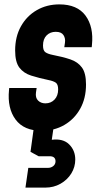

<svg xmlns="http://www.w3.org/2000/svg" viewBox="-20 -583 460 875"><path d="M170 13Q89 13 51 -38.2Q13 -89.5 21 -172L22 -182H147L144 -162Q140.5 -137.5 153.5 -124.8Q166.5 -112 187 -112Q212 -112 228.5 -129.2Q245 -146.5 245 -175.5Q245 -199 233.8 -206.5Q222.5 -214 202 -218Q156.5 -227.5 122 -238.5Q87.5 -249.5 68.2 -275Q49 -300.5 49 -353Q49 -416 75.5 -463.2Q102 -510.5 147.8 -536.8Q193.5 -563 250.5 -563Q332 -563 369.8 -511.8Q407.5 -460.5 399 -378L398 -368H273L276 -388Q279 -408.5 269.2 -423.2Q259.5 -438 234 -438Q208.5 -438 192.2 -421.5Q176 -405 176 -375.5Q176 -352 187.5 -344.5Q199 -337 219 -333Q266 -324 300.2 -312.5Q334.5 -301 353.2 -275.5Q372 -250 372 -198Q372 -135 345.5 -87.5Q319 -40 273.2 -13.5Q227.5 13 170 13ZM96 272 109 182H199Q212.5 182 222.8 173.8Q233 165.5 233 152Q233 129 206 129H156L119 109L137 -22H227L216 54Q267.5 47.5 295.2 75Q323 102.5 323 144Q323 178.5 304.8 207.8Q286.5 237 255.5 254.5Q224.5 272 186 272Z"/></svg>

Font: Mohave
Style: Bold Italic
Weight: 700
Italic angle: -8°
Designer: Gumpita Rahayu
Foundry: Tokotype
Version: Version 2.003; ttfautohint (v1.8.3)